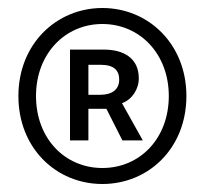

<svg xmlns="http://www.w3.org/2000/svg" viewBox="-20 -817 513 480"><path d="M236 -357C351 -357 446 -446 446 -577C446 -707 351 -797 236 -797C121 -797 26 -707 26 -577C26 -446 121 -357 236 -357ZM236 -397C142 -397 70 -471 70 -577C70 -682 142 -757 236 -757C330 -757 402 -682 402 -577C402 -471 330 -397 236 -397ZM155 -466H201V-545H246L286 -466H337L285 -559C310 -568 327 -594 327 -621C327 -674 286 -693 240 -693H155ZM201 -580V-655H232C266 -655 278 -640 278 -618C278 -593 260 -580 230 -580Z"/></svg>

Font: Source Han Sans CN Regular
Style: Regular
Weight: 400
Designer: Ryoko NISHIZUKA (kana & ideographs); Paul D. Hunt (Latin, Greek & Cyrillic); Wenlong ZHANG (bopomofo); Sandoll Communica
Foundry: Adobe Systems Incorporated
Version: Version 1.004;PS 1.004;hotconv 1.0.82;makeotf.lib2.5.63406